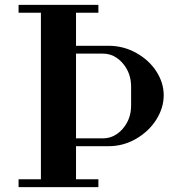

<svg xmlns="http://www.w3.org/2000/svg" viewBox="-20 -768 740 788"><path d="M56.2 0V-32.2H147.9V-715.8H56.2V-748H383.8V-715.8H292V-580.1H425.8Q486.8 -580.1 539.6 -550.5Q592.3 -521 622.1 -474.4Q651.9 -427.7 651.9 -377Q651.9 -326.2 622.1 -278.1Q592.3 -230 539.6 -199Q486.8 -168 425.8 -168H292V-32.2H383.8V0ZM292 -200.2H401.9Q449.7 -200.2 483.9 -239.7Q518.1 -279.3 518.1 -335V-412.1Q518.1 -468.3 483.9 -508.1Q449.7 -547.9 401.9 -547.9H292Z"/></svg>

Font: Fin Serif Display
Style: Italic
Weight: 400
Designer: J. Blake Harris
Version: Version 1.006;FEAKit 1.0